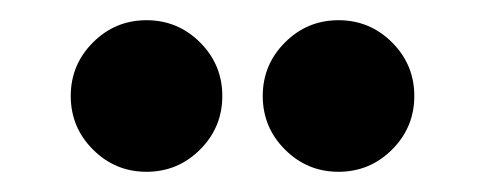

<svg xmlns="http://www.w3.org/2000/svg" viewBox="-20 -740 480 190"><path d="M240 -645Q240 -676 262 -698Q284 -720 315 -720Q346 -720 368 -698Q390 -676 390 -645Q390 -614 368 -592Q346 -570 315 -570Q284 -570 262 -592Q240 -614 240 -645ZM125 -720Q156 -720 178 -698Q200 -676 200 -645Q200 -614 178 -592Q156 -570 125 -570Q94 -570 72 -592Q50 -614 50 -645Q50 -676 72 -698Q94 -720 125 -720Z"/></svg>

Font: MedMera Sans Semibold
Style: Regular
Weight: 600
Designer: Kasper Nordkvist
Foundry: UNCUT.wtf
Version: Version 1.300